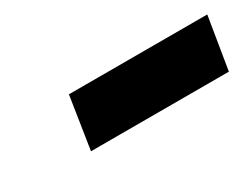

<svg xmlns="http://www.w3.org/2000/svg" viewBox="-28 -899 483 369"><g transform="rotate(-30 214.0 -714.0)"><path d="M428 -772 409 -656H103L121 -772Z"/></g></svg>

Font: Bitter ExtraBold
Style: Italic
Weight: 800
Italic angle: -9°
Designer: Sol Matas, and Bitter project Authors
Foundry: Sol Matas
Version: Version 2.001